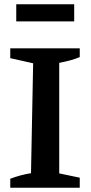

<svg xmlns="http://www.w3.org/2000/svg" viewBox="-20 -878 425 898"><path d="M28 0V-42Q75 -60 125 -68L135 -582L28 -606V-652H353V-611Q332 -602 307.5 -595.5Q283 -589 257 -584V-67L353 -47V0ZM56 -778V-858H327V-778Z"/></svg>

Font: Piazzolla SemiBold
Style: Regular
Weight: 600
Designer: Juan Pablo del Peral
Foundry: Huerta Tipografica
Version: Version 1.330